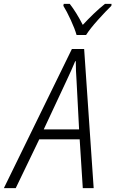

<svg xmlns="http://www.w3.org/2000/svg" viewBox="-80 -968 594 988"><path d="M363 -788Q384 -821 424.5 -866Q465 -911 493 -938L494 -948H460Q431 -925 401.5 -896.5Q372 -868 346 -840Q312 -906 279 -948H248L246 -938Q263 -911 284 -865.5Q305 -820 314 -788ZM261 -550Q288 -607 307 -653H310Q310 -631 311 -603.5Q312 -576 314 -551L327 -302H145ZM1 0 122 -251H330L346 0H402L353 -716H290L-60 0Z"/></svg>

Font: Noto Sans UI SemiCondensed Light
Style: Italic
Weight: 300
Width: 4
Designer: Monotype Design Team
Foundry: Monotype Imaging Inc.
Version: 1.001